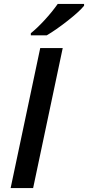

<svg xmlns="http://www.w3.org/2000/svg" viewBox="-20 -959 449 979"><path d="M185.1 -713.9H299.8L148.9 0H34.2ZM274.4 -939H408.7V-929.7Q385.7 -900.9 325.4 -853.5Q265.1 -806.2 218.3 -778.8H137.2V-789.6Q168.9 -814.9 207 -856.2Q245.1 -897.5 274.4 -939Z"/></svg>

Font: Viking Open Sans Light
Style: Bold Italic
Weight: 600
Italic angle: -12°
Foundry: Ascender Corporation
Version: Version 2.000